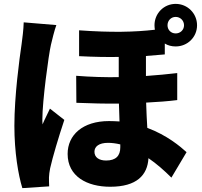

<svg xmlns="http://www.w3.org/2000/svg" viewBox="-20 -896 1040 988"><path d="M270 -767 102 -781C101 -743 95 -697 91 -668C80 -594 54 -402 54 -249C54 -113 74 4 95 72L233 63C232 46 232 28 232 17C232 7 235 -16 238 -30C251 -88 281 -189 311 -279L237 -337C224 -308 211 -285 199 -256C198 -260 198 -280 198 -283C198 -376 230 -613 242 -665C246 -683 261 -744 270 -767ZM842 -766C842 -790 860 -809 884 -809C908 -809 927 -790 927 -766C927 -742 908 -724 884 -724C860 -724 842 -742 842 -766ZM599 -153V-138C599 -94 576 -70 526 -70C490 -70 466 -86 466 -115C466 -142 489 -161 536 -161C556 -161 578 -158 599 -153ZM775 -766C775 -758 776 -750 777 -743C673 -731 554 -728 387 -740V-607C465 -603 531 -602 591 -603V-499C521 -498 448 -500 372 -506L373 -367C448 -364 522 -362 592 -363L595 -271C578 -272 560 -273 541 -273C405 -273 328 -201 328 -104C328 12 428 65 547 65C684 65 739 5 744 -82C785 -54 825 -19 862 18L940 -113C908 -142 840 -200 738 -238C736 -277 733 -320 732 -368C791 -371 845 -375 892 -381V-520C841 -514 788 -509 731 -505V-608L828 -616V-672C844 -662 863 -657 884 -657C945 -657 994 -705 994 -766C994 -827 945 -876 884 -876C823 -876 775 -827 775 -766Z"/></svg>

Font: Noto Sans KR Black
Style: Regular
Weight: 900
Designer: Ryoko NISHIZUKA 西塚涼子 (kana, bopomofo & ideographs); Paul D. Hunt (Latin, Greek & Cyrillic); Sandoll Communications 산돌커뮤니
Foundry: Adobe
Version: Version 2.004;hotconv 1.0.118;makeotfexe 2.5.65603